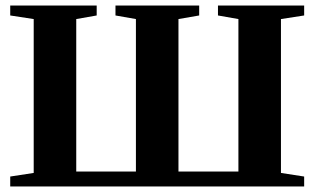

<svg xmlns="http://www.w3.org/2000/svg" viewBox="-20 -675 1138 695"><path d="M1081 -655V-619L997 -606V-49L1081 -36V0H17V-36L102 -49V-606L17 -619V-655H330V-619L256 -606V-54H472V-606L398 -619V-655H701V-619L626 -606V-54H843V-606L769 -619V-655Z"/></svg>

Font: Libra Serif Modern
Style: Bold
Weight: 700
Designer: Stefan Peev, Context Ltd
Foundry: Ascender Corporation
Version: Version 1.000